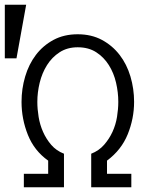

<svg xmlns="http://www.w3.org/2000/svg" viewBox="-101 -793 666 813"><path d="M466.8 -361.8Q466.8 -291 439.9 -224.6Q413.1 -158.2 352.1 -112.8V-57.1H455.1V0H285.2V-142.1Q317.9 -154.8 339.8 -179.9Q361.8 -205.1 375.5 -235.1Q389.2 -265.1 394.5 -298.1Q399.9 -331.1 399.9 -361.8Q399.9 -401.9 390.4 -442.9Q380.9 -483.9 359.9 -517.3Q338.9 -550.8 306.4 -571.8Q273.9 -592.8 228 -592.8Q184.1 -592.8 151.6 -571.8Q119.1 -550.8 98.1 -517.3Q77.1 -483.9 67.1 -442.9Q57.1 -401.9 57.1 -361.8Q57.1 -331.1 62.5 -298.1Q67.9 -265.1 81.1 -235.1Q94.2 -205.1 115.7 -179.9Q137.2 -154.8 169.9 -142.1V0H0V-57.1H103V-112.8Q43.9 -154.8 17.1 -221.9Q-9.8 -289.1 -9.8 -361.8Q-9.8 -417 5.6 -469Q21 -521 51 -560.5Q81.1 -600.1 125.5 -624Q169.9 -647.9 228 -647.9Q286.1 -647.9 330.6 -624Q375 -600.1 405.5 -560.5Q436 -521 451.4 -469Q466.8 -417 466.8 -361.8ZM9.8 -772.9 -31.2 -545.9H-80.6V-772.9Z"/></svg>

Font: Anonymous Pro
Style: Regular
Weight: 400
Monospace: yes
Designer: Mark Simonson
Version: Version 1.003